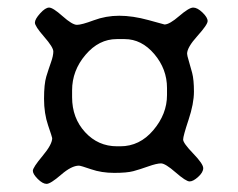

<svg xmlns="http://www.w3.org/2000/svg" viewBox="-20 -582 612 494"><path d="M300.8 -481.4H280.3Q234.4 -481.4 200 -440.9Q165.5 -400.4 165.5 -349.6V-332Q165.5 -278.3 199 -241.9Q232.4 -205.6 281.2 -205.6H289.6Q339.4 -205.6 374.5 -247.1Q409.7 -288.6 409.7 -337.4V-355.5Q409.7 -404.3 377 -442.9Q344.2 -481.4 300.8 -481.4ZM114.3 -226.6Q114.3 -228.5 103.8 -259.3Q93.3 -290 93.3 -327.9Q93.3 -365.7 99.1 -385Q105 -404.3 111.1 -421.4Q117.2 -438.5 117.2 -449.5Q117.2 -460.4 93.5 -487.5Q69.8 -514.6 69.8 -523.7Q69.8 -532.7 83.3 -547.6Q96.7 -562.5 106.4 -562.5Q116.2 -562.5 141.1 -540.3Q166 -518.1 178 -518.1Q189.9 -518.1 221.2 -529.8Q252.4 -541.5 286.9 -541.5Q321.3 -541.5 362.1 -530.3Q402.8 -519 403.3 -519Q416 -519 441.2 -540.8Q466.3 -562.5 477.1 -562.5Q487.8 -562.5 501 -549.8Q514.2 -537.1 514.2 -527.8Q514.2 -518.6 487.8 -489.3Q461.4 -460 461.4 -443.8Q461.4 -439.5 465.6 -425.8Q469.7 -412.1 474.4 -394.5Q479 -377 479 -346.2Q479 -315.4 465.1 -273.7Q451.2 -231.9 451.2 -222.9Q451.2 -213.9 477.1 -187Q502.9 -160.2 502.9 -149.4Q502.9 -138.7 490 -127Q477.1 -115.2 467.8 -115.2Q458.5 -115.2 431.9 -138.4Q405.3 -161.6 394.3 -161.6Q383.3 -161.6 361.3 -153.8Q339.4 -146 323 -141.6Q306.6 -137.2 273.9 -137.2Q241.2 -137.2 214.4 -146.5Q187.5 -155.8 183.1 -155.8Q164.1 -155.8 137 -132.3Q109.9 -108.9 99.9 -108.9Q89.8 -108.9 77.1 -121.6Q64.5 -134.3 64.5 -142.6Q64.5 -150.9 89.4 -180.7Q114.3 -210.4 114.3 -226.6Z"/></svg>

Font: Averia Gruesa Libre
Style: Regular
Weight: 400
Italic angle: -1.70001°
Version: Version 1.002